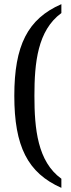

<svg xmlns="http://www.w3.org/2000/svg" viewBox="-20 -779 343 926"><path d="M276 127V83C161 0 146 -158 146 -317C146 -476 161 -632 276 -716V-759C113 -688 49 -559 49 -317C49 -74 113 55 276 127Z"/></svg>

Font: Noto Serif Myanmar Condensed
Style: Regular
Weight: 400
Width: 3
Designer: Ben Mitchell and the Monotype Design Team
Foundry: Monotype Imaging Inc.
Version: Version 2.106